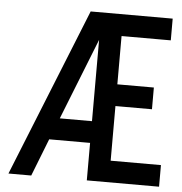

<svg xmlns="http://www.w3.org/2000/svg" viewBox="-51 -747 752 795"><g transform="rotate(5 325.0 -349.0)"><path d="M13.2 0 293.9 -698.2H634.8V-607.9H430.2V-407.2H582V-316.9H430.2V-89.8H639.2V0H338.9V-155.8H168.9L107.9 0ZM205.1 -246.1H338.9V-584Z"/></g></svg>

Font: Azeret Mono
Style: Regular
Weight: 400
Designer: Martin Vácha
Foundry: Displaay
Version: Version 1.002